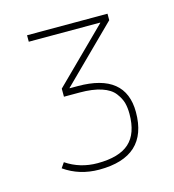

<svg xmlns="http://www.w3.org/2000/svg" viewBox="-76 -795 521 574"><g transform="rotate(-15 185.0 -508.0)"><path d="M279 -710H58V-730H307V-710L140 -545V-544H165Q313 -544 313 -424Q313 -286 163 -286Q102 -286 55 -319L66 -335Q109 -306 163 -306Q230 -306 261.5 -334.5Q293 -363 293 -424Q293 -443 289 -458Q285 -473 272.5 -489.5Q260 -506 233 -515Q206 -524 165 -524H117V-549L279 -709Z"/></g></svg>

Font: Mplus 1p Thin
Style: Regular
Weight: 250
Version: Version 1.061